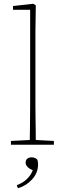

<svg xmlns="http://www.w3.org/2000/svg" viewBox="-20 -768 343 1019"><path d="M38 0V-20L138 -25Q139 -51 139 -84.5Q139 -118 139.5 -151Q140 -184 140 -210V-716H49V-736L156 -748L170 -740L168 -598V-210Q168 -184 168.5 -150.5Q169 -117 169.5 -84Q170 -51 170 -25L266 -20V0ZM182 104Q182 150 150 184.5Q118 219 75 231L69 215Q103 202 124 181Q145 160 154 135Q137 129 126.5 118Q116 107 116 96Q116 81 125 74Q134 67 147 67Q155 67 163 69.5Q171 72 177 78Q182 88 182 104Z"/></svg>

Font: Source Serif Pro ExtraLight
Style: Regular
Weight: 200
Designer: Frank Grießhammer
Foundry: Adobe Systems Incorporated
Version: Version 3.001;hotconv 1.0.111;makeotfexe 2.5.65597